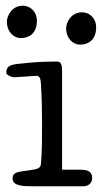

<svg xmlns="http://www.w3.org/2000/svg" viewBox="-20 -651 356 671"><path d="M197 -401C197 -422 195 -436 179 -436C159 -436 109 -435 75 -431C29 -426 2 -428 2 -397C2 -389 20 -381 30 -381C40 -381 97 -386 108 -386C119 -386 122 -375 123 -359C126 -309 127 -264 127 -213C127 -174 127 -119 123 -77C121 -63 112 -60 83 -56C47 -50 24 -52 24 -27C24 -1 61 0 93 0H272C288 0 302 -11 302 -28C302 -55 283 -58 254 -58H197ZM4 -575C4 -542 26 -518 53 -518C78 -518 109 -531 109 -579C109 -610 86 -631 60 -631C20 -631 4 -594 4 -575ZM211 -552C211 -519 233 -495 260 -495C285 -495 316 -508 316 -556C316 -587 293 -608 267 -608C227 -608 211 -571 211 -552Z"/></svg>

Font: Life Savers
Style: Bold
Weight: 700
Designer: Pablo Impallari, Rodrigo Fuenzalida, Brenda Gallo
Foundry: Pablo Impallari, Rodrigo Fuenzalida, Brenda Gallo
Version: Version 3.000